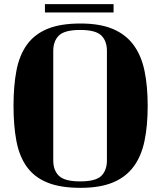

<svg xmlns="http://www.w3.org/2000/svg" viewBox="-20 -832 775 923"><path d="M196 -772V-812H526V-772ZM367 -719Q460 -719 522 -693Q584 -667 621.5 -616.5Q659 -566 674.5 -492.5Q690 -419 690 -323Q690 -227 674.5 -153.5Q659 -80 621.5 -30Q584 20 522 45.5Q460 71 367 71Q270 71 207.5 45.5Q145 20 109 -30Q73 -80 59 -153.5Q45 -227 45 -323Q45 -419 59 -492.5Q73 -566 109 -616.5Q145 -667 207.5 -693Q270 -719 367 -719ZM494 -587Q494 -635 467 -661.5Q440 -688 365 -688Q291 -688 263.5 -661.5Q236 -635 236 -587V-61Q236 -13 263.5 13.5Q291 40 365 40Q440 40 467 13.5Q494 -13 494 -61Z"/></svg>

Font: Cafe24 ClassicType
Style: Regular
Weight: 400
Designer: Cafe24 thkim, hmlim, mnelim & 4IR
Foundry: Cafe24
Version: Version 1.000